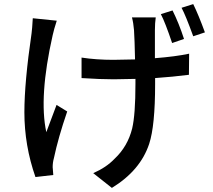

<svg xmlns="http://www.w3.org/2000/svg" viewBox="-20 -840 1040 937"><path d="M820 -630Q786 -731 765 -771L822 -789Q853 -727 878 -650ZM257 -739Q243 -696 237 -668Q169 -367 206 -195L256 -328L308 -296Q264 -168 243 -68Q237 -47 237 -23Q237 -28 240 14L153 24Q99 -130 99 -292Q99 -438 134 -677Q137 -698 140 -751ZM740 -755Q736 -727 736 -693V-556Q838 -564 903 -578L902 -475Q824 -465 737 -459V-430Q737 -226 708 -138Q665 -8 526 77L435 5Q499 -23 539 -65Q603 -125 625 -213Q641 -281 641 -431V-455Q569 -453 535 -453Q470 -453 378 -459V-559Q450 -548 533 -548Q567 -548 639 -550Q637 -648 634 -693Q631 -729 624 -755ZM923 -820Q949 -767 980 -682L923 -663Q886 -765 866 -802Z"/></svg>

Font: Noto Sans S Chinese Medium
Style: Regular
Weight: 500
Designer: Ryoko NISHIZUKA  (kana & ideographs); Paul D. Hunt (Latin, Greek & Cyrillic); Wenlong ZHANG  (bopomofo); Sandoll Communi
Foundry: Adobe Systems Incorporated
Version: Version 1.000;PS 1;hotconv 1.0.78;makeotf.lib2.5.61930